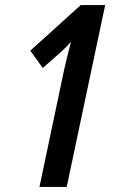

<svg xmlns="http://www.w3.org/2000/svg" viewBox="-20 -734 458 754"><path d="M232 -461Q237 -482 240.5 -496.5Q244 -511 248 -527.5Q252 -544 259 -570Q251 -561 243 -552.5Q235 -544 225 -535L148 -467L99 -535L297 -714H393L242 0H135Z"/></svg>

Font: Noto Sans ExtraCondensed SemiBold
Style: Italic
Weight: 600
Width: 2
Italic angle: -12°
Designer: Monotype Design Team
Foundry: Monotype Imaging Inc.
Version: Version 2.013; ttfautohint (v1.8.4.7-5d5b)